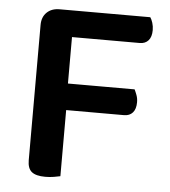

<svg xmlns="http://www.w3.org/2000/svg" viewBox="-47 -650 618 700"><g transform="rotate(5 261.5 -300.5)"><path d="M197 -248H79V-544Q79 -573 96.5 -590Q114 -607 143 -607Q159 -607 174.5 -604Q190 -601 197 -599ZM142 -243V-340H441Q445 -332 449.5 -320Q454 -308 454 -294Q454 -269 442.5 -256Q431 -243 411 -243ZM143 -510V-607H475Q480 -600 484 -587.5Q488 -575 488 -561Q488 -536 476.5 -523Q465 -510 445 -510ZM79 -331H199V-1Q191 1 175.5 3.5Q160 6 144 6Q110 6 94.5 -6.5Q79 -19 79 -49Z"/></g></svg>

Font: BalooTamma2SemiBold
Style: Regular
Weight: 600
Designer: Divya Kowshik, Shuchita Grover and Ek Type
Foundry: Ek Type
Version: Version 1.700